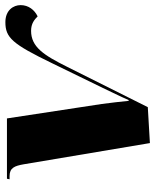

<svg xmlns="http://www.w3.org/2000/svg" viewBox="50 -632 591 732"><g transform="rotate(-90 346.0 -266.5)"><path d="M85 -473 166 9 303 1 457 -307C501 -395 532 -444 594 -444C622 -444 637 -431 649 -419C674 -431 692 -454 692 -484C692 -511 673 -542 627 -542C568 -542 544 -516 470 -363L376 -170C361 -138 345 -107 330 -72H327C324 -100 320 -140 315 -175L260 -536H30L28 -526H40C72 -526 79 -506 85 -473Z"/></g></svg>

Font: Noto Serif Display Black
Style: Italic
Weight: 900
Italic angle: -12°
Designer: Monotype Design Team
Foundry: Monotype Imaging Inc.
Version: Version 2.009